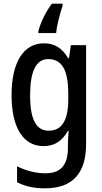

<svg xmlns="http://www.w3.org/2000/svg" viewBox="-20 -786 557 1046"><path d="M321 -754V-766H263C230 -724 200 -661 189 -616V-606H286C289 -645 307 -715 321 -754ZM220 -550C109 -550 43 -449 43 -267C43 -90 107 10 217 10C274 10 317 -15 350 -73H354C352 -49 350 -18 350 4V19C350 117 308 158 228 158C178 158 125 146 73 120V207C119 230 167 240 225 240C379 240 449 154 449 -1V-540H366L356 -469H351C318 -526 275 -550 220 -550ZM242 -464C317 -464 352 -407 352 -271V-247C352 -128 316 -74 245 -74C177 -74 144 -136 144 -266C144 -396 176 -464 242 -464Z"/></svg>

Font: Noto Sans Gurmukhi UI Condensed Medium
Style: Regular
Weight: 500
Width: 3
Designer: Jelle Bosma - Monotype Design Team
Foundry: Monotype Imaging Inc.
Version: Version 2.004